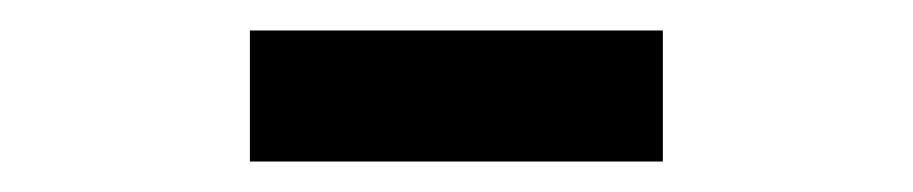

<svg xmlns="http://www.w3.org/2000/svg" viewBox="-20 -692 599 126"><path d="M415 -586V-672H144V-586Z"/></svg>

Font: Falling Sky
Style: Med
Weight: 500
Designer: Paul D. Hunt
Foundry: Adobe Systems Incorporated
Version: Version 1.02